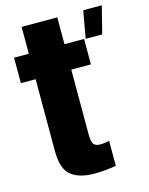

<svg xmlns="http://www.w3.org/2000/svg" viewBox="-111 -795 678 874"><g transform="rotate(-15 227.5 -358.0)"><path d="M223 7Q154.5 7 115.8 -23.5Q77 -54 77 -140.5V-477.5H7.5V-597.5H77V-724H245V-597.5H337.5V-477.5H245V-172.5Q245 -135.5 254.8 -125Q264.5 -114.5 284 -114.5Q306 -114.5 327.5 -120V-2Q271.5 7 223 7ZM344.5 -596 367.5 -724.5H455L422.5 -596Z"/></g></svg>

Font: Anybody Condensed ExtraBold
Style: Regular
Weight: 800
Width: 3
Designer: Tyler Finck
Foundry: Etcetera Type Company
Version: Version 1.010; ttfautohint (v1.8.3) -l 8 -r 50 -G 200 -x 14 